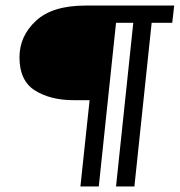

<svg xmlns="http://www.w3.org/2000/svg" viewBox="-20 -670 646 690"><path d="M606 -650 599 -588H525L463 0H397L459 -588H397L335 0H269L302 -310H245Q161 -310 105.5 -345Q50 -380 50 -464Q50 -540 109 -595Q168 -650 287 -650Z"/></svg>

Font: Zilla Slab
Style: Italic
Weight: 400
Italic angle: -6°
Designer: Typotheque.com
Foundry: Typotheque type foundry
Version: Version 1.1; 2017; ttfautohint (v1.6)